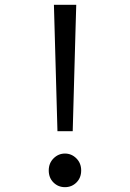

<svg xmlns="http://www.w3.org/2000/svg" viewBox="-20 -772 540 798"><path d="M202.1 -13.7Q182.6 -33.2 182.6 -63.5Q182.6 -93.8 202.6 -113.8Q222.7 -133.8 250 -133.8Q277.3 -133.8 297.4 -113.8Q317.4 -93.8 317.4 -63.5Q317.4 -33.2 297.9 -13.7Q278.3 5.9 250 5.9Q221.7 5.9 202.1 -13.7ZM204.1 -752H296.9L293.9 -648.4L282.2 -226.6H218.8L207 -648.4Z"/></svg>

Font: GenEi Gothic M Regular
Style: Regular
Weight: 400
Designer: o_tamon (Modified); [Source Han Sans]
Ryoko NISHIZUKA  (kana & ideographs); Paul D. Hunt (Latin, Greek & Cyrillic); Wenl
Version: Version 1.1a;Original Version 1.004